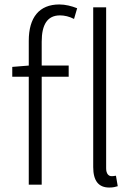

<svg xmlns="http://www.w3.org/2000/svg" viewBox="-20 -828 605 861"><path d="M470 13C488 13 498 10 508 7L500 -40C489 -38 484 -38 480 -38C467 -38 456 -49 456 -73V-795H398V-79C398 -17 422 13 470 13ZM35 -484H109V0H167V-484H288V-534H167V-641C167 -717 192 -759 249 -759C269 -759 291 -754 312 -743L326 -791C301 -801 273 -808 246 -808C156 -808 109 -750 109 -645V-534L35 -528Z"/></svg>

Font: Noto Sans SC Light
Style: Regular
Weight: 300
Designer: Ryoko NISHIZUKA 西塚涼子 (kana, bopomofo & ideographs); Paul D. Hunt (Latin, Greek & Cyrillic); Sandoll Communications 산돌커뮤니
Foundry: Adobe
Version: Version 2.004;hotconv 1.0.118;makeotfexe 2.5.65603